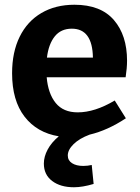

<svg xmlns="http://www.w3.org/2000/svg" viewBox="-20 -566 589 810"><path d="M266 90Q266 111 284 122.5Q302 134 331 134Q350 134 367 130L375 210Q328 224 292 224Q235 224 200 197.5Q165 171 165 124Q165 95 181 65Q197 35 228 9Q136 -6 83.5 -74Q31 -142 31 -257Q31 -346 63 -411Q95 -476 154.5 -511Q214 -546 294 -546Q405 -546 460.5 -481.5Q516 -417 516 -310Q516 -279 510 -240H177Q183 -171 215 -131.5Q247 -92 308 -92Q380 -92 464 -142L511 -67Q434 -16 358 2Q315 18 290.5 42Q266 66 266 90ZM178 -323H372Q370 -445 283 -445Q237 -445 211 -412.5Q185 -380 178 -323Z"/></svg>

Font: Bitter Pro
Style: Bold
Weight: 700
Designer: Sol Matas, and Bitter project Authors
Foundry: Sol Matas
Version: Version 1.010